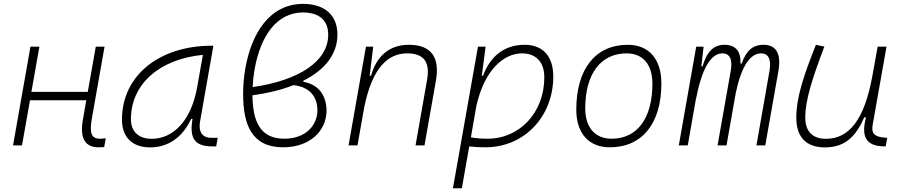

<svg xmlns="http://www.w3.org/2000/svg" viewBox="-20 -762 4728 1006"><path d="M48.3 0H95.2L137.2 -236.8H432.1L414.6 -136.7C396.5 -35.6 426.8 9.8 496.6 9.8C506.8 9.8 516.6 9.3 525.9 8.3L534.2 -37.6C523.9 -36.1 513.7 -35.2 502.9 -35.2C457.5 -35.2 448.2 -67.4 461.4 -141.6L527.8 -517.6H481.9L439.9 -280.8H144.5L186.5 -517.6H139.6Z M767.6 10.3C860.8 10.3 937 -43 981.4 -138.7H988.8C971.2 -39.6 999.5 4.9 1089.8 4.9H1112.8L1120.6 -40H1086.4C1040 -40 1018.6 -71.8 1028.3 -126L1098.1 -522.5H1089.4C819.3 -522.5 619.1 -370.1 619.1 -135.3C619.1 -43 672.9 10.3 767.6 10.3ZM774.9 -34.7C706.5 -34.7 666 -72.3 666 -137.7C666 -319.3 813 -452.1 1043 -474.6L1013.2 -306.2C982.9 -132.8 889.6 -34.7 774.9 -34.7Z M1569.3 -338.9C1685.1 -397 1748 -480.5 1748 -580.6C1748 -696.8 1663.6 -741.7 1568.8 -741.7C1391.1 -741.7 1295.9 -584.5 1264.6 -398.9C1256.8 -352.5 1253.9 -310.1 1253.9 -269C1253.9 -111.8 1296.9 9.8 1463.4 9.8C1605 9.8 1690.9 -77.6 1690.9 -182.6C1690.9 -229 1674.3 -314.9 1569.3 -333.5ZM1303.7 -305.7C1305.2 -337.9 1308.6 -368.7 1314 -398.9C1344.7 -573.2 1429.7 -696.8 1568.4 -696.8C1625.5 -696.8 1699.7 -675.8 1699.7 -579.6C1699.7 -441.4 1546.9 -340.3 1303.7 -305.7ZM1517.6 -315.9C1624.5 -304.2 1643.1 -230 1643.1 -185.1C1643.1 -101.6 1578.1 -35.2 1469.7 -35.2C1338.9 -35.2 1304.2 -132.3 1302.7 -262.7C1384.8 -273.9 1457 -292 1517.6 -315.9Z M1806.2 0H1853L1888.2 -198.7C1930.7 -409.7 2014.6 -482.4 2112.8 -482.4C2202.1 -482.4 2233.9 -436 2217.8 -344.2L2157.2 0H2204.1L2264.2 -340.3C2285.6 -462.9 2238.3 -527.3 2122.6 -527.3C2020.5 -527.3 1953.1 -468.8 1924.3 -365.7H1917L1935.5 -517.6H1897.5Z M2399.9 224.6 2438.5 5.4C2466.8 8.3 2495.1 9.8 2523.4 9.8C2726.1 9.8 2878.9 -149.9 2878.9 -361.3C2878.9 -467.3 2824.2 -527.3 2729.5 -527.3C2616.2 -527.3 2546.4 -460.9 2511.2 -365.7H2503.9L2505.9 -375.5L2524.4 -517.6H2484.4L2393.1 -1.5L2392.1 -0.5C2392.6 -0.5 2392.6 -0.5 2393.1 -0.5L2353 224.6ZM2447.3 -42.5 2476.1 -208C2519.5 -399.9 2622.6 -482.4 2714.8 -482.4C2789.1 -482.4 2832 -436.5 2832 -356.4C2832 -173.3 2703.6 -35.2 2534.2 -35.2C2499 -35.2 2468.3 -38.1 2447.3 -42.5Z M3174.8 9.8C3344.7 9.8 3445.3 -114.7 3445.3 -325.2C3445.3 -452.6 3379.9 -527.3 3269.5 -527.3C3100.1 -527.3 2999.5 -400.9 2999.5 -187.5C2999.5 -63.5 3064.9 9.8 3174.8 9.8ZM3184.6 -35.2C3097.7 -35.2 3046.4 -94.2 3046.4 -193.8C3046.4 -375 3127.4 -482.4 3263.7 -482.4C3349.1 -482.4 3398.4 -423.3 3398.4 -323.7C3398.4 -142.1 3318.8 -35.2 3184.6 -35.2Z M3666.5 -517.6H3627.9L3536.6 0H3583.5L3626.5 -244.6V-242.7C3656.7 -400.4 3703.6 -482.4 3765.1 -482.4C3803.7 -482.4 3819.8 -450.7 3808.6 -389.6L3739.7 0H3786.6L3835 -274.4C3863.8 -411.6 3909.2 -482.4 3968.3 -482.4C4005.9 -482.4 4022.5 -450.7 4011.7 -389.6L3943.4 0H3989.7L4058.6 -390.6C4074.2 -480.5 4046.9 -527.3 3980.5 -527.3C3921.9 -527.3 3888.7 -493.7 3866.2 -429.2H3859.9C3862.3 -493.7 3834 -527.3 3775.9 -527.3C3717.3 -527.3 3682.6 -488.8 3661.1 -414.6H3654.8Z M4303.2 10.3C4417 10.3 4469.7 -59.6 4508.3 -147H4517.6C4493.2 -54.7 4509.8 4.9 4615.2 4.9H4620.6L4628.9 -40L4620.1 -40.5C4563 -43.9 4544.4 -62 4552.2 -106.9L4625 -517.6H4578.6L4549.8 -358.4C4508.3 -134.8 4428.7 -34.7 4308.1 -34.7C4236.8 -34.7 4199.2 -73.2 4199.2 -147.5C4199.2 -234.4 4233.9 -345.2 4299.3 -518.1L4254.9 -527.3C4192.4 -368.7 4152.3 -254.4 4152.3 -145C4152.3 -43 4204.1 10.3 4303.2 10.3Z"/></svg>

Font: Cascadia Code PL ExtraLight
Style: Italic
Weight: 200
Italic angle: -10°
Monospace: yes
Designer: Aaron Bell
Foundry: Saja Typeworks
Version: Version 2404.023